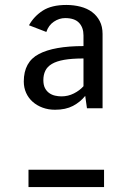

<svg xmlns="http://www.w3.org/2000/svg" viewBox="-20 -755 515 775"><path d="M331 -318 324 -368Q304 -343 274.5 -327.5Q245 -312 202 -312Q175 -312 152 -320.5Q129 -329 112 -344Q95 -359 85.5 -380Q76 -401 76 -426Q76 -505 137 -537Q198 -569 317 -569V-612Q317 -644 299 -663Q281 -682 243 -682Q219 -682 197.5 -667.5Q176 -653 167 -626L97 -653Q117 -689 152.5 -712Q188 -735 248 -735Q278 -735 305 -728Q332 -721 351.5 -706.5Q371 -692 382.5 -670Q394 -648 394 -618V-318ZM95 0V-70H400V0ZM228 -366Q255 -366 278.5 -378Q302 -390 317 -407V-519Q270 -519 239 -513.5Q208 -508 189.5 -497Q171 -486 163 -469.5Q155 -453 155 -432Q155 -412 161.5 -399.5Q168 -387 178.5 -379.5Q189 -372 202 -369Q215 -366 228 -366Z"/></svg>

Font: Carrois Gothic SC
Style: Regular
Weight: 400
Designer: Ralph du Carrois
Foundry: Ralph du Carrois
Version: Version 1.001